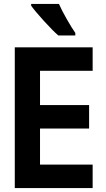

<svg xmlns="http://www.w3.org/2000/svg" viewBox="-20 -954 540 974"><path d="M362 -774V-787Q345 -811 319 -856.5Q293 -902 279 -934H138V-925Q158 -897 203.5 -847Q249 -797 276 -774ZM450 0V-119H183V-302H432V-421H183V-595H450V-714H55V0Z"/></svg>

Font: Noto Sans Mono UI Condensed
Style: Bold
Weight: 700
Width: 3
Designer: Monotype Design team
Foundry: Monotype Imaging Inc.
Version: 1.000